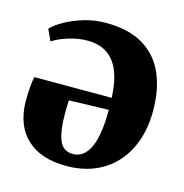

<svg xmlns="http://www.w3.org/2000/svg" viewBox="-88 -629 694 724"><g transform="rotate(15 259.0 -267.0)"><path d="M233 13Q133 13 78.8 -37.8Q24.5 -88.5 22.5 -181Q22.5 -216 24.8 -240.2Q27 -264.5 30.5 -279.5H332.5Q330.5 -326 320.8 -360.8Q311 -395.5 293 -418.5Q275 -441.5 249 -453Q223 -464.5 188.5 -464.5Q153.5 -464.5 115 -452.5Q76.5 -440.5 54.5 -425L34 -469.5Q49 -486 80.5 -504Q112 -522 153.2 -534.5Q194.5 -547 239 -547Q329 -547 385.8 -512.5Q442.5 -478 469.2 -416.5Q496 -355 496 -272.5Q496 -205.5 477 -152.8Q458 -100 423 -62.8Q388 -25.5 339.8 -6.2Q291.5 13 233 13ZM245.5 -37Q264 -37 279.8 -46.8Q295.5 -56.5 307.8 -78.8Q320 -101 326.8 -138.8Q333.5 -176.5 333.5 -233L179 -228.5Q178 -215.5 177.8 -202Q177.5 -188.5 177.5 -176Q177.5 -110 192 -73.5Q206.5 -37 245.5 -37Z"/></g></svg>

Font: Merriweather 72pt ExtraBold
Style: Regular
Weight: 800
Version: Version 2.100